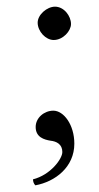

<svg xmlns="http://www.w3.org/2000/svg" viewBox="-20 -427 296 576"><path d="M140 -95C113 -95 87 -74 87 -46C87 -15 113 -8 131 -5C150 -3 167 6 167 29C167 50 131 98 79 111C79 117 81 124 86 129C146 118 203 74 203 4C203 -53 171 -95 140 -95ZM93 -359C93 -333 117 -307 141 -307C169 -307 193 -334 193 -355C193 -379 172 -407 145 -407C121 -407 93 -383 93 -359Z"/></svg>

Font: Libertinus Serif Display
Style: Regular
Weight: 400
Designer: Philipp H. Poll, Khaled Hosny
Foundry: Caleb Maclennan
Version: Version 7.050;RELEASE